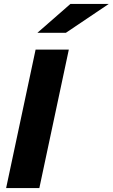

<svg xmlns="http://www.w3.org/2000/svg" viewBox="-20 -951 570 971"><path d="M11 0 160 -700H328L179 0ZM169 -785 336 -931H530L313 -785Z"/></svg>

Font: Red Hat Text
Style: Italic
Weight: 300
Italic angle: -12°
Designer: Pentagram, MCKL
Foundry: Pentagram, MCKL
Version: Version 1.023